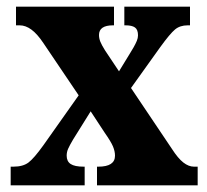

<svg xmlns="http://www.w3.org/2000/svg" viewBox="-20 -556 620 576"><path d="M12 -56H20Q49 -56 65.5 -68.5Q82 -81 110 -120L216 -270L110 -427Q92 -454 74.5 -467Q57 -480 39 -480H28V-536H322V-480H319Q277 -480 277 -451Q277 -441 281 -431Q285 -421 295 -405L337 -342L370 -396Q374 -402 380.5 -413.5Q387 -425 390.5 -433.5Q394 -442 394 -450Q394 -467 385 -473.5Q376 -480 357 -480H353V-536H550V-480H543Q520 -480 505 -467.5Q490 -455 461 -415L373 -292L496 -109Q514 -81 530 -68.5Q546 -56 562 -56H573V0H271V-56H275Q325 -56 325 -89Q325 -102 319 -116.5Q313 -131 294 -158L252 -222L199 -137Q189 -120 184.5 -110Q180 -100 180 -89Q180 -72 192 -64Q204 -56 231 -56H234V0H12Z"/></svg>

Font: Noto Serif CondBlack
Style: Regular
Weight: 900
Width: 3
Designer: Monotype Design Team
Foundry: Monotype Imaging Inc.
Version: Version 1.001